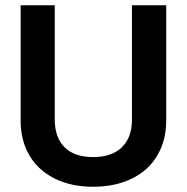

<svg xmlns="http://www.w3.org/2000/svg" viewBox="-20 -710 716 736"><path d="M190.9 -24.9Q127.4 -56.2 93.3 -113.3Q59.1 -170.9 59.1 -248V-689.9H189.9V-252Q189.9 -182.6 228 -145Q265.6 -107.9 336.9 -107.9Q408.2 -107.9 446.8 -145Q485.8 -182.6 485.8 -252V-689.9H617.2V-248Q617.2 -171.4 582.5 -113.3Q548.3 -55.7 484.4 -24.9Q420.9 5.9 336.9 5.9Q253.9 5.9 190.9 -24.9Z"/></svg>

Font: D-DIN Exp
Style: DINExp-Bold
Weight: 700
Width: 7
Designer: Charles Nix
Foundry: Datto Inc.
Version: Version 1.00